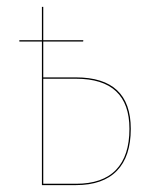

<svg xmlns="http://www.w3.org/2000/svg" viewBox="-20 -537 443 557"><path d="M200.2 -312.5Q359.4 -312.5 359.4 -163.1Q359.4 -83 319.1 -41.5Q278.8 0 200.7 0H101.6V-416.5H36.1V-420.4H101.6V-517.1H105.5V-420.4H221.7L221.2 -416.5H105.5V-312.5ZM200.7 -3.9Q277.8 -3.9 316.7 -44.4Q355.5 -85 355.5 -163.1Q355.5 -308.6 200.2 -308.6H105.5V-3.9Z"/></svg>

Font: Fira Sans Compressed Four
Style: Regular
Weight: 100
Width: 1
Designer: Carrois Corporate & Edenspiekermann AG
Foundry: Carrois Corporate GbR & Edenspiekermann AG
Version: Version 4.203;PS 004.203;hotconv 1.0.88;makeotf.lib2.5.64775